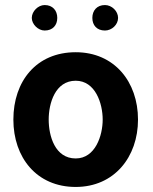

<svg xmlns="http://www.w3.org/2000/svg" viewBox="-20 -734 605 761"><path d="M33 -260C33 -110 125 7 280 7C433 7 527 -112 527 -260C527 -410 433 -527 280 -527C124 -527 33 -412 33 -260ZM173 -260C173 -325 199 -414 280 -414C358 -414 387 -324 387 -260C387 -197 358 -106 280 -106C198 -106 173 -195 173 -260ZM106 -663C106 -638 131 -613 157 -613C189 -613 207 -634 207 -663C207 -692 189 -714 157 -714C131 -714 106 -689 106 -663ZM346 -663C346 -634 364 -613 396 -613C423 -613 448 -636 448 -663C448 -690 423 -714 396 -714C364 -714 346 -692 346 -663Z"/></svg>

Font: Asimov Print
Style: Regular
Weight: 500
Designer: Google
Version: Version 2.000980: 2014